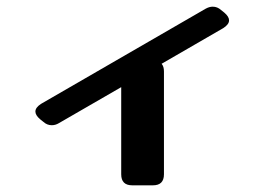

<svg xmlns="http://www.w3.org/2000/svg" viewBox="-20 -522 785 575"><path d="M156 -153Q146 -147 135 -147Q121 -147 110 -157L100 -165Q86 -177 86 -188Q86 -200 103 -211L596 -496Q607 -502 617 -502Q631 -502 642 -492L652 -484Q666 -472 666 -461Q666 -449 649 -438L464 -331Q471 -323 471 -308V0Q471 33 438 33H376Q343 33 343 0V-261Z"/></svg>

Font: Yusei Magic
Style: Regular
Weight: 400
Designer: Tanukizamurai
Foundry: Yusei Magic Project
Version: Version 1.200